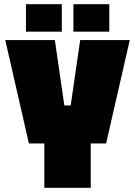

<svg xmlns="http://www.w3.org/2000/svg" viewBox="-20 -890 640 910"><path d="M190 0V-210H117L5 -700H240L285 -390H315L360 -700H595L483 -210H410V0ZM103 -740V-870H273V-740ZM328 -740V-870H498V-740Z"/></svg>

Font: Tektur SemiCondensed Black
Style: Regular
Weight: 900
Width: 4
Designer: Adam Jagosz
Foundry: Adam Jagosz
Version: Version 1.005;gftools[0.9.30]